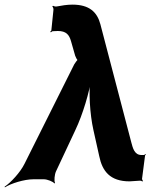

<svg xmlns="http://www.w3.org/2000/svg" viewBox="-70 -775 651 830"><path d="M541 -105C511 -105 504 -136 498 -158L364 -670C350 -723 316 -755 243 -755C220 -755 196 -751 175 -747C170 -746 162 -748 159 -750L156 -747C159 -745 162 -737 161 -732L152 -644C152 -642 148 -639 147 -638L150 -635C151 -636 154 -639 157 -640C165 -640 171 -641 180 -641C216 -641 229 -625 237 -597L255 -534C256 -530 264 -514 267 -514L268 -518C265 -518 254 -502 251 -497L36 -67C18 -30 -24 15 -50 32L-49 35C-23 18 35 0 74 0H120C134 0 160 10 165 18L168 16C163 7 166 -21 172 -34L255 -211C289 -282 317 -380 325 -437L321 -436C313 -380 318 -283 334 -212L359 -100C372 -36 405 9 490 9C508 8 523 7 536 6C539 6 544 8 545 10L548 7C546 5 544 1 544 -2L557 -102C557 -104 560 -106 561 -107L558 -109C557 -108 556 -106 554 -106L553 -105Z"/></svg>

Font: Asimov
Style: EdgeIt
Weight: 500
Designer: Google
Version: Version 2.000980: 2014